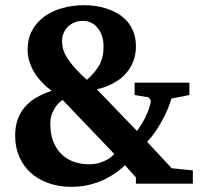

<svg xmlns="http://www.w3.org/2000/svg" viewBox="-20 -704 775 736"><path d="M501 0V-23.9L459 -70.8Q435.5 -47.4 404.8 -29.3Q391.6 -21.5 375.5 -13.9Q359.4 -6.3 340.3 -0.5Q321.3 5.4 299.6 8.8Q277.8 12.2 253.9 12.2Q205.6 12.2 165.8 -2Q126 -16.1 97.7 -41.7Q69.3 -67.4 53.7 -103.5Q38.1 -139.6 38.1 -184.1Q38.1 -219.7 48.1 -247.1Q58.1 -274.4 76.7 -295.4Q95.2 -316.4 121.1 -331.1Q147 -345.7 178.2 -356Q176.8 -356.9 170.4 -361.8Q163.1 -367.2 152.8 -376.7Q142.6 -386.2 130.9 -399.7Q119.1 -413.1 109.1 -430.4Q99.1 -447.8 92.5 -468.8Q85.9 -489.7 85.9 -514.2Q85.9 -555.7 103.3 -587.4Q120.6 -619.1 150.1 -640.6Q179.7 -662.1 219.2 -673.1Q258.8 -684.1 303.2 -684.1Q322.8 -684.1 345 -681.2Q367.2 -678.2 389.2 -670.9Q411.1 -663.6 431.4 -651.9Q451.7 -640.1 467 -622.8Q482.4 -605.5 491.7 -581.5Q501 -557.6 501 -526.9Q501 -493.2 490.7 -468.3Q480.5 -443.4 464.8 -425Q449.2 -406.7 430.7 -394.8Q412.1 -382.8 395.5 -375.7Q378.9 -368.7 366.5 -365.5Q354 -362.3 351.1 -361.8L504.9 -202.1Q516.6 -217.3 526.9 -234.9Q535.6 -250 544.4 -270.3Q553.2 -290.5 558.1 -314Q558.6 -318.4 554.7 -324.2Q550.8 -330.1 547.9 -331.1L496.1 -339.8V-387.2H706.1V-339.8L637.2 -326.2Q625 -286.6 608.9 -255.9Q592.8 -225.1 578.6 -203.6Q561.5 -178.7 543.9 -160.2L638.2 -59.1L719.2 -50.8V0ZM220.2 -320.8Q206.5 -311.5 196.3 -298.8Q187.5 -287.6 180.2 -270.5Q172.9 -253.4 172.9 -230Q172.9 -187.5 185.8 -157.7Q198.7 -127.9 219.7 -109.4Q240.7 -90.8 267.1 -82.5Q293.5 -74.2 319.8 -74.2Q345.2 -74.2 363.5 -80.3Q381.8 -86.4 394 -93.8Q408.2 -102.5 418 -113.8ZM377 -524.9Q377 -545.4 371.6 -563.5Q366.2 -581.5 356 -595Q345.7 -608.4 331.1 -616.2Q316.4 -624 297.9 -624Q280.8 -624 266.1 -618.2Q251.5 -612.3 240.7 -602.1Q230 -591.8 223.9 -577.4Q217.8 -563 217.8 -545.9Q217.8 -529.3 222.9 -512.9Q228 -496.6 239.5 -479Q251 -461.4 269 -441.4Q287.1 -421.4 313 -397.9Q328.1 -411.6 340.1 -425.3Q352.1 -439 360.4 -453.9Q368.7 -468.8 372.8 -486.1Q377 -503.4 377 -524.9Z"/></svg>

Font: Charis SIL Cyr
Style: Bold
Weight: 700
Foundry: SIL International
Version: Version 5.000